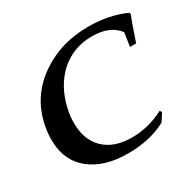

<svg xmlns="http://www.w3.org/2000/svg" viewBox="-154 -868 1072 1053"><g transform="rotate(-30 382.0 -341.0)"><path d="M764 -639Q756 -622 742.5 -584Q729 -546 709 -486H670L683 -572Q632 -641 518 -641Q397 -641 312 -563Q232 -487 205 -365Q195 -321 195 -278Q195 -173 255 -113Q318 -50 433 -50Q537 -50 635 -101L644 -89L612 -40Q511 15 370 15Q220 15 132 -56Q42 -128 42 -260Q42 -306 52 -352Q86 -516 228 -611Q356 -697 526 -697Q656 -697 761 -650Z"/></g></svg>

Font: GFS Didot
Style: Bold Italic
Weight: 700
Italic angle: -12°
Designer: Designed by Takis Katsoulidis and George D. Matthiopoulos.
Foundry: Designed by Takis Katsoulidis and George D. Matthiopoulos.
Version: Version 1.0